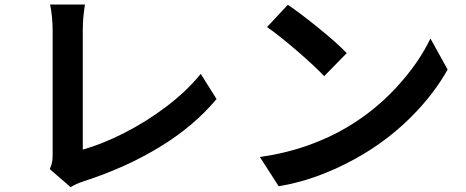

<svg xmlns="http://www.w3.org/2000/svg" viewBox="-20 -761 1993 821"><path d="M205.1 -100.3V-632.3Q205.1 -658.9 202.1 -689.1Q199.2 -719.2 194.3 -741.5H343.3Q338.4 -711.2 336.2 -685.3Q334 -659.4 334 -632.6V-121.3Q416.7 -144.5 511 -192.3Q605.2 -240 691.9 -305.7Q778.6 -371.3 838.4 -445.1L906 -337.6Q809.3 -221.7 664.1 -133.1Q518.8 -44.4 338.6 13.9Q304.2 25.1 282 39.3L192.6 -38.1Q200.7 -54.9 202.9 -68.2Q205.1 -81.5 205.1 -100.3Z M1462.6 -533.9 1366.2 -435.3Q1326.4 -477.8 1250.2 -543.5Q1174.1 -609.1 1121.8 -645.3L1210.9 -740.5Q1265.4 -703.6 1343.6 -640.1Q1421.9 -576.7 1462.6 -533.9ZM1466.8 -218.5Q1585.9 -289.6 1678.7 -391.4Q1771.5 -493.2 1820.6 -596.4L1894 -463.6Q1837.4 -361.8 1744.1 -267.1Q1650.9 -172.4 1535.4 -103Q1454.8 -54.2 1362.5 -17.7Q1270.3 18.8 1171.6 35.4L1091.3 -89.6Q1201.4 -105.5 1295.8 -138.9Q1390.1 -172.4 1466.8 -218.5Z"/></svg>

Font: Min Sans VF VF
Style: Regular
Weight: 400
Designer: Jinseong-Kim, NotoSansCJK, Nunito
Foundry: Jinseong-Kim
Version: Version 1.420;Glyphs 3.1.2 (3151)